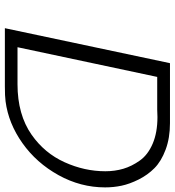

<svg xmlns="http://www.w3.org/2000/svg" viewBox="16 -752 735 808"><g transform="rotate(90 384.0 -347.5)"><path d="M98.1 0 245.1 -693.8 246.1 -694.8H498Q560.1 -694.8 609.1 -676.5Q658.2 -658.2 687 -629.6Q715.8 -601.1 734.9 -563Q753.9 -524.9 761 -491Q768.1 -457 768.1 -421.9Q768.1 -318.8 716.6 -225.8Q665 -132.8 582 -74Q499 -15.1 405.8 -2.9Q384.8 0 342.8 0ZM178.2 -53.2H334Q461.9 -53.2 546.9 -112.8Q624 -167 662.1 -251Q700.2 -335 700.2 -422.9Q700.2 -462.9 689.7 -498.5Q679.2 -534.2 655 -568.1Q630.9 -602.1 584 -622.1Q537.1 -642.1 472.2 -642.1Q467.3 -642.1 456.5 -641.6Q445.8 -641.1 440.9 -641.1H303.2Z"/></g></svg>

Font: CMU Bright
Style: Oblique
Weight: 500
Italic angle: -12°
Version: Version 0.7.0